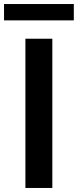

<svg xmlns="http://www.w3.org/2000/svg" viewBox="-53 -932 386 952"><path d="M73 0V-740H206.5V0ZM-33 -831V-912H313V-831Z"/></svg>

Font: Encode Sans SC Condensed Thin SemiBold
Style: Regular
Weight: 600
Version: Version 3.002